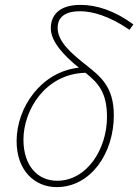

<svg xmlns="http://www.w3.org/2000/svg" viewBox="-20 -754 566 786"><path d="M212 12C352 12 446 -127 446 -282C446 -400 390 -442 332 -488C266 -540 216 -586 216 -640C216 -682 244 -708 308 -708C356 -708 426 -690 510 -632L526 -654C450 -710 376 -734 310 -734C220 -734 188 -690 188 -638C188 -583 243 -525 303 -477C151 -461 48 -317 48 -176C48 -56 122 12 212 12ZM76 -182C76 -303 165 -452 330 -456C381 -415 418 -377 418 -275C418 -144 336 -14 214 -14C132 -14 76 -78 76 -182Z"/></svg>

Font: Source Sans Pro ExtraLight
Style: Italic
Weight: 200
Italic angle: -11°
Designer: Paul D. Hunt
Foundry: Adobe Systems Incorporated
Version: Version 3.006;hotconv 1.0.111;makeotfexe 2.5.65597